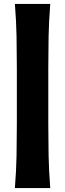

<svg xmlns="http://www.w3.org/2000/svg" viewBox="-20 -798 332 980"><path d="M56 162Q63 73.5 64.5 -6.2Q66 -86 66 -167V-449Q66 -530 64.5 -609.8Q63 -689.5 56 -778H236.5Q229.5 -689.5 228 -609.8Q226.5 -530 226.5 -449V-167Q226.5 -86 228 -6.2Q229.5 73.5 236.5 162Z"/></svg>

Font: Commissioner Flair ExtraBold
Style: Regular
Weight: 800
Designer: Kostas Bartsokas
Foundry: Kostas Bartsokas
Version: Version 1.000; ttfautohint (v1.8.3)